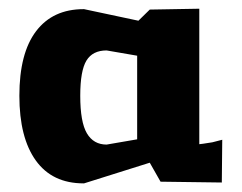

<svg xmlns="http://www.w3.org/2000/svg" viewBox="-20 -841 560 445"><path d="M441.9 -820.8V-506.8Q444.8 -506.8 472.2 -511.2L495.1 -517.1L494.1 -418L352.1 -419.9L327.1 -463.9L174.8 -416H173.8Q101.1 -416 63 -469Q24.9 -522 24.9 -619.1Q24.9 -717.8 63.7 -768.8Q102.5 -819.8 173.8 -819.8H174.8L300.8 -793L327.1 -818.8ZM297.9 -711.9 227.1 -724.1Q194.8 -724.1 180.4 -700.7Q166 -677.2 166 -619.1Q166 -558.1 181.4 -532Q196.8 -505.9 227.1 -505.9L297.9 -518.1Z"/></svg>

Font: Zantroke
Style: Regular
Weight: 500
Foundry: gluk
Version: Version 0.36